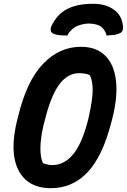

<svg xmlns="http://www.w3.org/2000/svg" viewBox="-20 -965 664 1005"><path d="M332 -779Q309 -779 290 -781Q271 -783 257 -790Q247 -796 245.5 -806Q244 -816 248 -826Q277 -889 330 -917Q383 -945 463 -945H471Q533 -945 576 -914.5Q619 -884 624 -826Q625 -814 621.5 -805Q618 -796 607 -791Q592 -784 575.5 -782Q559 -780 538 -779Q530 -809 509.5 -825Q489 -841 442 -842Q402 -839 376 -825Q350 -811 332 -779ZM403 -720Q484 -720 530.5 -674Q577 -628 587 -543.5Q597 -459 568 -345L563 -326Q517 -146 438 -63Q359 20 247 20Q124 20 76 -75.5Q28 -171 71 -341L76 -360Q121 -544 206.5 -632Q292 -720 403 -720ZM208 -311Q192 -240 191.5 -190Q191 -140 205 -111Q219 -106 229.5 -103.5Q240 -101 254 -101Q318 -101 365.5 -160.5Q413 -220 444 -350L447 -365Q464 -441 465 -490.5Q466 -540 450 -572Q427 -582 394 -582Q333 -582 288.5 -520.5Q244 -459 212 -325Z"/></svg>

Font: Recursive Mn Csl St
Style: Bold Italic
Weight: 700
Italic angle: -15°
Monospace: yes
Version: Version 1.079;hotconv 1.0.112;makeotfexe 2.5.65598; ttfautoh